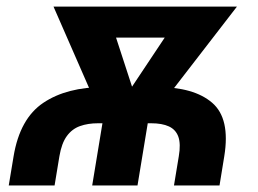

<svg xmlns="http://www.w3.org/2000/svg" viewBox="-20 -566 787 586"><path d="M6.7 0 21.5 -89.1Q40.7 -204.3 112.4 -252.3Q184 -300.3 297.5 -300.3H459.4Q571.9 -300.3 627.6 -252.3Q683.3 -204.3 664.5 -89.1L650 0H511L525.7 -89.1Q532.1 -126.6 524.4 -148.5Q516.6 -170.4 495.6 -180.1Q474.6 -189.8 441.2 -189.8H279.3Q248.1 -189.8 224 -181.1Q199.9 -172.5 184 -150.7Q168 -128.9 161.3 -89.1L146.6 0ZM261.4 0 302.8 -251.4H441.1L399.7 0ZM296.9 -194.6 143.3 -545.9H303.3L402.3 -242.3L379.4 -194.6ZM350.6 -194.6 345.5 -245.2 545.8 -545.9H703.2L432 -194.6ZM222.7 -451.3 238.1 -545.9H624.8L609.2 -451.3Z"/></svg>

Font: Inter
Style: Italic
Weight: 400
Italic angle: -9.3988°
Designer: Rasmus Andersson
Foundry: rsms
Version: Version 4.001;git-66647c0bb